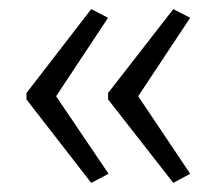

<svg xmlns="http://www.w3.org/2000/svg" viewBox="-20 -482 474 421"><path d="M38 -278 180 -462 217 -443 103 -271 218 -101 180 -81 38 -264ZM217 -278 360 -462 397 -443 283 -271 397 -101 360 -81 217 -264Z"/></svg>

Font: Noto Sans Sinhala ExtraCondensed Light
Style: Regular
Weight: 300
Width: 2
Designer: Jelle Bosma - Monotype Design Team
Foundry: Monotype Imaging Inc.
Version: Version 2.006; ttfautohint (v1.8.4.7-5d5b)